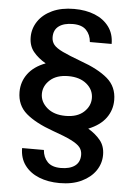

<svg xmlns="http://www.w3.org/2000/svg" viewBox="-60 -745 699 1002"><g transform="rotate(5 289.0 -244.0)"><path d="M74 -534Q74 -579 99.5 -617Q125 -655 173 -677.5Q221 -700 288 -700Q349 -700 396 -681Q443 -662 470.5 -625Q498 -588 498 -535H384Q381 -573 358 -597Q335 -621 288 -621Q241 -621 214.5 -601.5Q188 -582 188 -544Q188 -521 201 -504.5Q214 -488 248.5 -471.5Q283 -455 345 -432Q438 -399 487.5 -356.5Q537 -314 537 -244Q537 -192 507 -150.5Q477 -109 415 -84Q454 -61 479 -30.5Q504 0 504 46Q504 91 478.5 128.5Q453 166 405 189Q357 212 290 212Q230 212 182.5 193Q135 174 107.5 137Q80 100 80 47H194Q197 85 220 109Q243 133 290 133Q337 133 363.5 113.5Q390 94 390 56Q390 33 377 16.5Q364 0 330 -17Q296 -34 233 -56Q140 -89 90.5 -131.5Q41 -174 41 -244Q41 -297 72 -339Q103 -381 164 -404Q124 -427 99 -457.5Q74 -488 74 -534ZM420 -244Q420 -288 384 -318Q348 -348 288 -348Q227 -348 192.5 -317Q158 -286 158 -244Q158 -202 194 -171Q230 -140 291 -140Q352 -140 386 -171Q420 -202 420 -244Z"/></g></svg>

Font: Poppins Medium
Style: Regular
Weight: 500
Designer: Ninad Kale (Devanagari), Jonny Pinhorn (Latin)
Version: Version 5.002